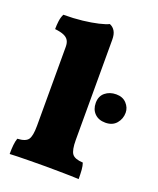

<svg xmlns="http://www.w3.org/2000/svg" viewBox="-135 -799 727 884"><g transform="rotate(20 228.5 -357.0)"><path d="M20 3Q20 -22 22 -41.5Q24 -61 29 -75Q69 -77 81.5 -94.5Q94 -112 94 -162V-549Q94 -568 87 -580Q80 -592 64 -599Q48 -606 20 -609Q20 -628 22.5 -648Q25 -668 33 -684Q83 -684 126 -689Q169 -694 201 -701.5Q233 -709 249 -717Q266 -710 275 -694.5Q284 -679 284 -653V-162Q284 -112 297 -94.5Q310 -77 350 -75Q355 -61 356.5 -41.5Q358 -22 358 3Q346 2 319 1.5Q292 1 258 0.5Q224 0 189 0Q155 0 120.5 0.5Q86 1 59 1.5Q32 2 20 3ZM384 -283Q351 -283 331.5 -302.5Q312 -322 312 -354Q312 -387 334 -405Q356 -423 388 -423Q420 -423 438.5 -403Q457 -383 457 -358Q457 -328 438 -305.5Q419 -283 384 -283Z"/></g></svg>

Font: Vollkorn Black
Style: Regular
Weight: 900
Designer: Friedrich Althausen
Foundry: Friedrich Althausen
Version: Version 5.000